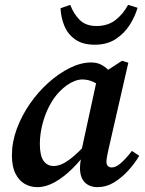

<svg xmlns="http://www.w3.org/2000/svg" viewBox="-20 -756 597 790"><path d="M133 14Q106 14 82.5 1Q59 -12 44 -41Q29 -70 29 -117Q29 -171 49 -225.5Q69 -280 103 -329Q137 -378 179.5 -416Q222 -454 267.5 -476.5Q313 -499 355 -499Q378 -499 395 -490.5Q412 -482 427 -467Q442 -452 456 -432L407 -391Q387 -408 365 -418.5Q343 -429 319 -429Q304 -429 288 -423Q272 -417 255.5 -405.5Q239 -394 223 -377Q200 -353 182 -318Q164 -283 154 -242.5Q144 -202 144 -164Q144 -116 159 -94.5Q174 -73 201 -73Q220 -73 240.5 -83.5Q261 -94 287.5 -117Q314 -140 346 -177L353 -141H344Q313 -97 277.5 -62Q242 -27 205.5 -6.5Q169 14 133 14ZM381 14Q349 14 329.5 -5Q310 -24 309 -63Q309 -73 310 -82Q311 -91 312.5 -100Q314 -109 316 -119L312 -122L382 -444L393 -448L482 -506L508 -498L427 -144Q423 -126 420.5 -112.5Q418 -99 418 -90Q418 -79 424 -73Q430 -67 440 -67Q457 -67 477.5 -85Q498 -103 523 -135L553 -115Q534 -83 507 -53.5Q480 -24 448.5 -5Q417 14 381 14ZM370 -572Q321 -572 290.5 -593Q260 -614 245.5 -648Q231 -682 229 -722L269 -736Q283 -699 308 -674Q333 -649 377 -649Q423 -649 454.5 -673Q486 -697 507 -736L546 -724Q536 -689 514 -654Q492 -619 456.5 -595.5Q421 -572 370 -572Z"/></svg>

Font: Source Serif 4 18pt SemiBold
Style: Italic
Weight: 600
Italic angle: -12°
Designer: Frank Grießhammer
Foundry: Adobe Systems Incorporated
Version: Version 4.004;hotconv 1.0.116;makeotfexe 2.5.65601